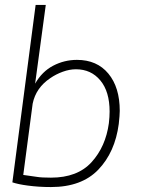

<svg xmlns="http://www.w3.org/2000/svg" viewBox="-20 -747 568 776"><path d="M92 3Q54 -2 30 -10L124 -727H165L122 -409Q150 -458 195 -481.5Q240 -505 291 -505Q372 -505 418 -449.5Q464 -394 464 -299Q464 -282 460 -246Q445 -132 377.5 -61.5Q310 9 186 9Q136 9 92 3ZM420 -249Q423 -275 423 -296Q423 -377 385.5 -422Q348 -467 287 -467Q261 -467 233.5 -457Q206 -447 183 -431Q125 -392 112 -328L74 -40L130 -32Q148 -29 186 -29Q293 -29 350 -91.5Q407 -154 420 -249Z"/></svg>

Font: Bellota Text Light
Style: Italic
Weight: 300
Italic angle: -7.5°
Designer: Kemie Guaida
Foundry: Kemie Guaida
Version: Version 4.001